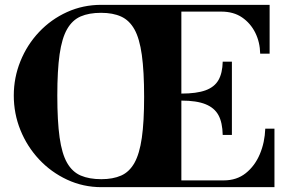

<svg xmlns="http://www.w3.org/2000/svg" viewBox="-20 -774 1190 794"><path d="M400 0Q324 0 257.5 -31Q191 -62 141.5 -115Q92 -168 64.5 -236Q37 -304 37 -379Q37 -453 64.5 -521Q92 -589 141.5 -641.5Q191 -694 257 -724Q323 -754 399 -754H1095V-552H1056Q1055 -600 1035.5 -639Q1016 -678 981 -702Q946 -726 895 -726H730V-387Q793 -387 830 -400.5Q867 -414 883.5 -443Q900 -472 901 -519H939V-216H901Q900 -267 883.5 -297.5Q867 -328 830 -343Q793 -358 730 -358V-28H905Q959 -28 996.5 -58Q1034 -88 1054.5 -136.5Q1075 -185 1077 -242H1115V0ZM399 -33Q447 -33 481 -48Q515 -63 536 -100.5Q557 -138 566.5 -204Q576 -270 576 -373Q576 -479 566.5 -547Q557 -615 536 -652.5Q515 -690 481 -705.5Q447 -721 398 -721Q348 -721 313.5 -706Q279 -691 257.5 -653.5Q236 -616 226.5 -549.5Q217 -483 217 -379Q217 -273 226.5 -205.5Q236 -138 257.5 -100.5Q279 -63 314 -48Q349 -33 399 -33Z"/></svg>

Font: Libre Bodoni SemiBold
Style: Regular
Weight: 600
Designer: Pablo Impallari, Rodrigo Fuenzalida
Foundry: Impallari Type
Version: Version 2.005;gftools[0.9.23]